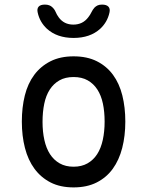

<svg xmlns="http://www.w3.org/2000/svg" viewBox="-20 -805 640 835"><path d="M300 10Q242 10 200 -11.5Q158 -33 130 -71Q102 -109 88.5 -161.5Q75 -214 75 -276Q75 -338 88 -390Q101 -442 129 -479.5Q157 -517 199.5 -538.5Q242 -560 300 -560Q359 -560 401.5 -538.5Q444 -517 471.5 -479.5Q499 -442 512 -390Q525 -338 525 -276Q525 -214 511.5 -161.5Q498 -109 470.5 -71Q443 -33 400.5 -11.5Q358 10 300 10ZM300 -80Q335 -80 360.5 -94.5Q386 -109 402.5 -134.5Q419 -160 427 -196.5Q435 -233 435 -276Q435 -319 427.5 -354.5Q420 -390 403.5 -415.5Q387 -441 361.5 -455.5Q336 -470 300 -470Q264 -470 238.5 -455.5Q213 -441 196.5 -415.5Q180 -390 172.5 -354Q165 -318 165 -275Q165 -232 173 -196Q181 -160 197.5 -134.5Q214 -109 239.5 -94.5Q265 -80 300 -80ZM144 -750Q140 -767 148 -776Q156 -785 175 -785Q186 -785 194 -782Q202 -779 207 -774Q217 -765 222 -753Q227 -741 235 -730Q258 -698 299 -698Q340 -698 364 -730Q372 -740 377.5 -751.5Q383 -763 391 -772Q397 -778 404.5 -781.5Q412 -785 424 -785Q443 -785 451.5 -776Q460 -767 456 -750Q447 -709 416 -680Q372 -640 300 -640Q228 -640 184 -680Q153 -709 144 -750Z"/></svg>

Font: Maple Mono NF CN
Style: Regular
Weight: 400
Monospace: yes
Designer: subframe7536
Version: Version 7.000